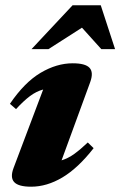

<svg xmlns="http://www.w3.org/2000/svg" viewBox="-20 -690 454 725"><path d="M31.5 -56.5 143 -352Q117 -345 93 -327Q69 -309 40.5 -278L17.5 -298Q72.5 -379 133.2 -415Q194 -451 254.5 -451Q302.5 -451 318.2 -433.8Q334 -416.5 320.5 -379.5L212.5 -84.5Q237 -92 260 -108.5Q283 -125 311.5 -152L333.5 -130.5Q275 -55.5 216 -20.2Q157 15 97.5 15Q49.5 15 33.5 -2.5Q17.5 -20 31.5 -56.5ZM99 -504.5 254 -670H360.5L414.5 -504.5H362.5L289.5 -585.5L163 -504.5Z"/></svg>

Font: Newsreader Text ExtraBold
Style: Italic
Weight: 800
Italic angle: -17°
Designer: Hugues Gentile
Foundry: Production Type
Version: Version 1.001